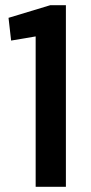

<svg xmlns="http://www.w3.org/2000/svg" viewBox="-20 -723 353 743"><path d="M235 0H118V-636L159 -589L23 -566L13 -654L175 -703H235Z"/></svg>

Font: Pathway Extreme Condensed SemiBold
Style: Regular
Weight: 600
Width: 3
Version: Version 1.001;gftools[0.9.26]